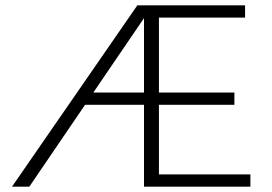

<svg xmlns="http://www.w3.org/2000/svg" viewBox="-20 -700 1019 720"><path d="M919 -46V0H520V-307H299L90 0H25L495 -680H899V-634H576V-353H859V-307H576V-46ZM520 -353V-632L330 -353Z"/></svg>

Font: Martel Sans ExtraLight
Style: Regular
Weight: 275
Designer: Dan Reynolds and Mathieu Réguer
Foundry: Dan Reynolds and Mathieu Réguer
Version: Version 1.002; ttfautohint (v1.1) -l 5 -r 5 -G 72 -x 0 -D la